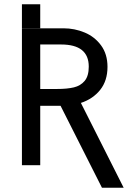

<svg xmlns="http://www.w3.org/2000/svg" viewBox="-20 -775 640 902"><path d="M83 -642H279Q330.5 -642 377.8 -622.2Q425 -602.5 455 -561.5Q485 -520.5 485 -461Q485 -396 450.8 -353Q416.5 -310 360 -291.5L561 107H459L264.5 -278H169V1H83ZM397 -462Q397 -566 267 -566H169V-357H248Q295.5 -357 327 -364.5Q358.5 -372 377.8 -395Q397 -418 397 -462ZM83 -755H169V-642.5H83Z"/></svg>

Font: JuliaMono
Style: Regular
Weight: 400
Monospace: yes
Designer: cormullion
Foundry: corm
Version: Version 0.055; ttfautohint (v1.8.4)